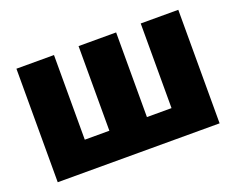

<svg xmlns="http://www.w3.org/2000/svg" viewBox="-90 -686 1036 842"><g transform="rotate(-20 427.5 -265.0)"><path d="M49.8 0V-529.8H225.1V-134.8H339.8V-529.8H515.1V-134.8H629.9V-529.8H805.2V0Z"/></g></svg>

Font: Russo One
Style: Regular
Weight: 400
Designer: Jovanny lemonad
Foundry: Jovanny Lemonad
Version: Version 1.000